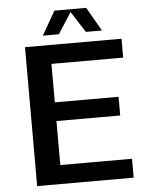

<svg xmlns="http://www.w3.org/2000/svg" viewBox="-58 -917 733 964"><g transform="rotate(-5 308.0 -435.0)"><path d="M576.2 -605H214.8V-411.1H536.1V-316.9H214.8V-95.2H576.2V0H89.8V-700.2H576.2ZM413.1 -870.1 481.9 -750H400.9L333 -856L265.1 -750H184.1L252.9 -870.1Z"/></g></svg>

Font: Fivo Sans Modern Med
Style: Regular
Weight: 450
Designer: Alexander Slobzheninov
Foundry: Alexander Slobzheninov
Version: 1.0